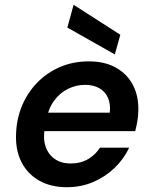

<svg xmlns="http://www.w3.org/2000/svg" viewBox="-20 -769 634 801"><path d="M259 12Q192 12 143.5 -15.5Q95 -43 69.5 -93Q44 -143 47 -210Q49 -273 72 -328Q95 -383 135.5 -424.5Q176 -466 230.5 -489.5Q285 -513 351 -513Q418 -513 465 -486Q512 -459 535.5 -412.5Q559 -366 557 -307Q557 -286 553 -263Q549 -240 544 -222H133L147 -299H438Q442 -336 430 -362Q418 -388 393.5 -401.5Q369 -415 335 -415Q298 -415 264 -398.5Q230 -382 205.5 -348.5Q181 -315 172 -265L167 -236Q159 -192 170 -158.5Q181 -125 208 -106Q235 -87 275 -87Q317 -87 348 -105.5Q379 -124 397 -153H519Q497 -106 458 -68.5Q419 -31 368.5 -9.5Q318 12 259 12ZM459 -542 261 -654 287 -749 482 -624Z"/></svg>

Font: DM Sans 17pt SemiBold
Style: Italic
Weight: 600
Italic angle: -10°
Version: Version 4.004;gftools[0.9.30]